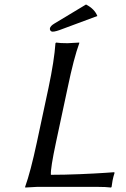

<svg xmlns="http://www.w3.org/2000/svg" viewBox="-20 -839 566 862"><path d="M366.2 -818.8Q404.8 -798.8 417 -767.1L260.7 -709Q230 -696.8 216.3 -696.8Q210 -696.8 206.5 -701.4Q203.1 -706.1 204.1 -711.9Q206.5 -722.7 223.6 -732.9ZM231.4 -200.2Q206.1 -81.5 208.5 -54.2Q268.1 -54.2 339.1 -57.1Q410.2 -60.1 451.7 -63L493.2 -65.9L494.1 -62Q488.8 -45.9 485.4 -28.8Q485.4 -27.8 481 0L478.5 2.9Q455.1 0 418.9 0H146L93.3 2.9L92.8 0Q117.2 -67.9 145.5 -200.2L197.8 -444.8Q223.6 -566.9 229 -645L231.9 -647.9Q249.5 -645 283.2 -645L335.9 -647.9V-645Q311.5 -578.6 283.7 -444.8Z"/></svg>

Font: Linux Biolinum O
Style: Italic
Weight: 400
Italic angle: -12°
Designer: Philipp H. Poll
Foundry: Philipp H. Poll
Version: Version 1.1.3